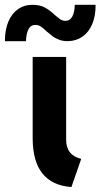

<svg xmlns="http://www.w3.org/2000/svg" viewBox="-68 -756 410 784"><path d="M65.4 -189.5V-523.4H202.1V-186.5Q201.7 -121.6 263.7 -107.4L223.6 7.8Q66.4 -3.9 65.4 -189.5ZM65.4 -736.3Q94.7 -736.3 115 -725.3Q135.3 -714.4 155.3 -695.3Q170.4 -682.1 179.2 -676.5Q188 -670.9 199.2 -670.9Q217.8 -670.9 227.3 -688.7Q236.8 -706.5 237.3 -736.3H322.3Q322.8 -690.4 308.3 -657Q293.9 -623.5 268.1 -606Q242.2 -588.4 209 -587.9Q189.5 -587.9 174.1 -593.5Q158.7 -599.1 148.2 -606.9Q137.7 -614.7 122.1 -627.9Q108.9 -641.1 98.6 -647.7Q88.4 -654.3 76.2 -654.3Q57.6 -654.3 48.3 -636.7Q39.1 -619.1 38.1 -587.9H-47.9Q-47.9 -635.3 -33.4 -668.7Q-19 -702.1 6.6 -719.5Q32.2 -736.8 65.4 -736.3Z"/></svg>

Font: Reddit Sans Strawberry
Style: Bold
Weight: 700
Designer: Stephen Hutchings
Foundry: Reddit
Version: Version 1.013